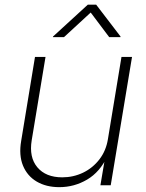

<svg xmlns="http://www.w3.org/2000/svg" viewBox="-20 -773 608 801"><path d="M227.5 7.8Q172.9 7.8 133.3 -15.4Q93.8 -38.6 75.9 -82Q58.1 -125.5 68.4 -185.5L126 -535.6H169.9L112.3 -188Q100.6 -117.2 135.7 -75.2Q170.9 -33.2 239.7 -33.2Q286.1 -33.2 326.7 -52.7Q367.2 -72.3 394.8 -108.2Q422.4 -144 430.2 -192.4L486.8 -535.6H530.8L441.9 0H398.9L419.4 -121.6H428.2Q397 -55.2 343.3 -23.7Q289.6 7.8 227.5 7.8ZM247.1 -618.2H200.7L201.2 -620.6L346.2 -753.4H381.3L482.9 -620.6L482.4 -618.2H435.5L358.4 -720.7Z"/></svg>

Font: Inter 20pt ExtraLight
Style: Italic
Weight: 250
Italic angle: -9.3988°
Version: Version 4.001;git-66647c0bb